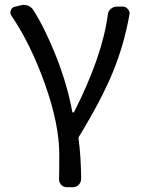

<svg xmlns="http://www.w3.org/2000/svg" viewBox="-20 -568 579 789"><path d="M313.5 166Q313.5 180.7 303.7 190.9Q293.9 201.2 279.3 201.2H254.9Q240.2 201.2 231 190.9Q221.7 180.7 222.7 166Q223.6 136.7 223.6 66.4Q223.6 -56.6 165 -221.7Q106.4 -386.7 27.3 -502.9Q22.5 -509.8 22.5 -516.6Q22.5 -520.5 24.4 -525.4Q28.3 -537.1 40 -540L64.5 -545.9Q71.3 -547.9 77.1 -547.9Q85.9 -547.9 94.7 -544.9Q109.4 -539.1 117.2 -526.4Q167 -447.3 211.9 -333Q256.8 -218.8 277.3 -107.4Q278.3 -105.5 280.8 -105.5Q283.2 -105.5 284.2 -107.4Q400.4 -335.9 422.9 -506.8Q423.8 -521.5 435.1 -531.2Q446.3 -541 460.9 -541H483.4Q497.1 -541 505.9 -530.3Q512.7 -522.5 512.7 -512.7Q512.7 -509.8 511.7 -506.8Q489.3 -381.8 442.9 -269.5Q396.5 -157.2 304.7 -6.8Q301.8 -2.9 302.7 1Q312.5 72.3 313.5 166Z"/></svg>

Font: Gen Jyuu GothicL Regular
Style: Regular
Weight: 400
Designer: [Source Han Sans]
Ryoko NISHIZUKA  (kana & ideographs); Paul D. Hunt (Latin, Greek & Cyrillic); Wenlong ZHANG  (bopomofo
Version: Version 1.002.20150607